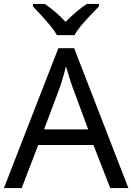

<svg xmlns="http://www.w3.org/2000/svg" viewBox="-20 -964 679 984"><path d="M545 0 459 -221H176L91 0H0L279 -717H360L638 0ZM352 -517Q349 -525 342 -546Q335 -567 328.5 -589.5Q322 -612 318 -624Q313 -604 307.5 -583.5Q302 -563 296.5 -546Q291 -529 287 -517L206 -301H432ZM272 -784Q259 -807 237 -833.5Q215 -860 191 -886Q167 -912 149 -931V-944H209Q235 -927 263 -903Q291 -879 316 -852Q343 -879 371 -903Q399 -927 425 -944H487V-931Q468 -912 443.5 -886Q419 -860 396.5 -833.5Q374 -807 362 -784Z"/></svg>

Font: Noto Sans Malayalam
Style: Regular
Weight: 400
Designer: Jelle Bosma - Monotype Design Team
Foundry: Monotype Imaging Inc.
Version: Version 2.103